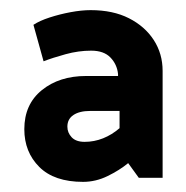

<svg xmlns="http://www.w3.org/2000/svg" viewBox="-20 -722 368 379"><path d="M113 -472Q113 -487 125 -495Q137 -503 158 -503H216V-469Q201 -456 183.5 -449Q166 -442 147 -442Q130 -442 121.5 -451Q113 -460 113 -472ZM66 -601Q84 -608 109.5 -615Q135 -622 160 -622Q185 -622 198 -608.5Q211 -595 213 -576V-572H150Q97 -572 62.5 -544Q28 -516 28 -467Q28 -422 57.5 -392.5Q87 -363 144 -363Q169 -363 192.5 -374.5Q216 -386 233 -400L254 -371H301V-582Q301 -616 283.5 -643Q266 -670 234.5 -686Q203 -702 159 -702Q141 -702 119.5 -698Q98 -694 78 -687.5Q58 -681 46 -673Z"/></svg>

Font: Catamaran SemiBold
Style: Regular
Weight: 600
Designer: Pria Ravichandran
Version: Version 2.000